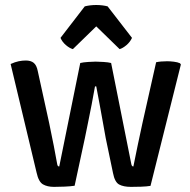

<svg xmlns="http://www.w3.org/2000/svg" viewBox="-20 -743 762 768"><path d="M22.5 -487Q40 -495 54.8 -498Q69.5 -501 83 -501Q103.5 -501 115 -491.5Q126.5 -482 131 -459L176.5 -251.5Q186.5 -205 195.2 -159.5Q204 -114 209 -85.5Q210.5 -77 217 -77L301 -491Q313.5 -494 333 -495.2Q352.5 -496.5 362.5 -496.5Q374 -496.5 393.8 -495.2Q413.5 -494 424.5 -491L505.5 -85.5Q507.5 -77 513.5 -77Q522.5 -120.5 531.2 -163.8Q540 -207 550 -251.5L604.5 -494Q613 -496 625 -497Q637 -498 648.5 -498Q660.5 -498 675.2 -496.2Q690 -494.5 700 -490L703.5 -485L582 0.5Q566.5 3 544.5 3.8Q522.5 4.5 504 4.5Q474 4.5 456.5 -5Q439 -14.5 432 -51L403 -190Q398.5 -216.5 392 -251.2Q385.5 -286 378.8 -324Q372 -362 365 -397.5H360Q354 -362 346.5 -324.2Q339 -286.5 332 -251.8Q325 -217 319.5 -190.5L278.5 0Q261.5 2.5 238.2 3.5Q215 4.5 196 4.5Q169.5 4.5 152 -5.5Q134.5 -15.5 126.5 -52ZM410.5 -717.5 508 -591.5Q500.5 -575 485.8 -562.5Q471 -550 458.5 -546.5L365 -637.5L271.5 -546.5Q258.5 -550 243.8 -562.5Q229 -575 222 -591.5L319 -717.5Q328.5 -720 340.2 -721.5Q352 -723 365 -723Q377.5 -723 389.5 -721.5Q401.5 -720 410.5 -717.5Z"/></svg>

Font: Signika
Style: Regular
Weight: 400
Designer: Anna Giedry
Foundry: Anna Giedry
Version: Version 2.001